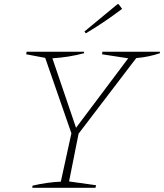

<svg xmlns="http://www.w3.org/2000/svg" viewBox="-20 -889 777 909"><path d="M133 0 134 -10Q201 -26 268 -29L318 -258L194 -615L104 -632L106 -644H378V-637Q307 -618 228 -613L340 -284L587 -613L463 -632L465 -644H737V-637Q684 -619 625 -614L352 -256L307 -30L435 -12L432 0ZM386 -731 380 -740 536 -869H542L558 -847Q517 -816 475 -787.5Q433 -759 386 -731Z"/></svg>

Font: Piazzolla SC Thin
Style: Italic
Weight: 100
Italic angle: -11.3°
Designer: Juan Pablo del Peral
Foundry: Huerta Tipografica
Version: Version 1.330